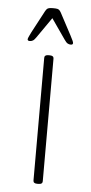

<svg xmlns="http://www.w3.org/2000/svg" viewBox="-53 -750 370 784"><g transform="rotate(5 132.5 -358.0)"><path d="M130 2Q122 2 118 -1Q114 -4 114 -10V-513Q114 -519 118 -522Q122 -525 130 -525H136Q144 -525 148 -522Q152 -519 152 -513V-10Q152 -4 148 -1Q144 2 136 2ZM49 -576Q45 -576 42.5 -577.5Q40 -579 40 -583Q40 -586 45 -596.5Q50 -607 53 -613L95 -692Q101 -704 105 -709.5Q109 -715 115.5 -716.5Q122 -718 133 -718Q145 -718 151 -716.5Q157 -715 161 -709.5Q165 -704 171 -692L213 -613Q220 -600 223 -593Q226 -586 226 -583Q226 -579 223.5 -577.5Q221 -576 217 -576Q210 -576 204 -579.5Q198 -583 190 -595L133 -677L76 -595Q68 -583 62 -579.5Q56 -576 49 -576Z"/></g></svg>

Font: Asap Thin
Style: Regular
Weight: 250
Designer: Pablo Cosgaya
Foundry: Omnibus-Type
Version: Version 3.001